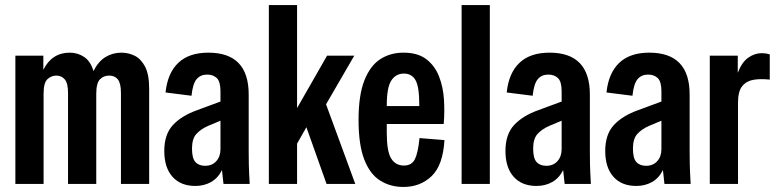

<svg xmlns="http://www.w3.org/2000/svg" viewBox="-20 -730 3084 762"><path d="M41 0V-509H152V-453Q186 -521 257 -521Q289 -521 314.5 -503.5Q340 -486 351 -448Q370 -486 398.5 -503.5Q427 -521 462 -521Q489 -521 514 -509Q539 -497 555.5 -466Q572 -435 572 -378V0H460V-361Q460 -399 448 -414.5Q436 -430 413 -430Q391 -430 376.5 -415Q362 -400 362 -357V0H250V-361Q250 -400 237 -415Q224 -430 204 -430Q184 -430 168.5 -416Q153 -402 153 -358V0Z M755 8Q697 8 664.5 -28.5Q632 -65 632 -131Q632 -197 666.5 -234Q701 -271 763 -293L855 -327V-368Q855 -406 840.5 -420Q826 -434 802 -434Q776 -434 760.5 -416Q745 -398 740 -350L637 -363Q645 -440 687.5 -480.5Q730 -521 807 -521Q967 -521 967 -355V-130Q967 -105 967.5 -79Q968 -53 971 0H867L861 -55Q845 -23 817.5 -7.5Q790 8 755 8ZM742 -140Q742 -102 755.5 -87Q769 -72 794 -72Q822 -72 838.5 -90.5Q855 -109 855 -138V-251L805 -230Q776 -217 759 -198Q742 -179 742 -140Z M1047 0V-710H1159V-301L1278 -509H1386L1274 -316L1390 0H1276L1196 -225L1159 -160V0Z M1581 12Q1529 12 1488.5 -13.5Q1448 -39 1425.5 -97.5Q1403 -156 1403 -254Q1403 -352 1426 -410.5Q1449 -469 1489 -495Q1529 -521 1581 -521Q1638 -521 1672 -495Q1706 -469 1722.5 -426.5Q1739 -384 1742 -334.5Q1745 -285 1741 -238H1515V-202Q1515 -129 1532.5 -101Q1550 -73 1583 -73Q1614 -73 1626.5 -98Q1639 -123 1645 -182L1744 -174Q1738 -74 1693 -31Q1648 12 1581 12ZM1515 -312V-309H1644V-315Q1644 -386 1629 -412Q1614 -438 1583 -438Q1551 -438 1533 -410.5Q1515 -383 1515 -312Z M1812 0V-710H1924V0Z M2109 8Q2051 8 2018.5 -28.5Q1986 -65 1986 -131Q1986 -197 2020.5 -234Q2055 -271 2117 -293L2209 -327V-368Q2209 -406 2194.5 -420Q2180 -434 2156 -434Q2130 -434 2114.5 -416Q2099 -398 2094 -350L1991 -363Q1999 -440 2041.5 -480.5Q2084 -521 2161 -521Q2321 -521 2321 -355V-130Q2321 -105 2321.5 -79Q2322 -53 2325 0H2221L2215 -55Q2199 -23 2171.5 -7.5Q2144 8 2109 8ZM2096 -140Q2096 -102 2109.5 -87Q2123 -72 2148 -72Q2176 -72 2192.5 -90.5Q2209 -109 2209 -138V-251L2159 -230Q2130 -217 2113 -198Q2096 -179 2096 -140Z M2505 8Q2447 8 2414.5 -28.5Q2382 -65 2382 -131Q2382 -197 2416.5 -234Q2451 -271 2513 -293L2605 -327V-368Q2605 -406 2590.5 -420Q2576 -434 2552 -434Q2526 -434 2510.5 -416Q2495 -398 2490 -350L2387 -363Q2395 -440 2437.5 -480.5Q2480 -521 2557 -521Q2717 -521 2717 -355V-130Q2717 -105 2717.5 -79Q2718 -53 2721 0H2617L2611 -55Q2595 -23 2567.5 -7.5Q2540 8 2505 8ZM2492 -140Q2492 -102 2505.5 -87Q2519 -72 2544 -72Q2572 -72 2588.5 -90.5Q2605 -109 2605 -138V-251L2555 -230Q2526 -217 2509 -198Q2492 -179 2492 -140Z M2797 0V-509H2908V-441Q2924 -483 2949.5 -501Q2975 -519 3003 -519Q3010 -519 3018 -518Q3026 -517 3035 -514V-414Q3000 -418 2971.5 -413.5Q2943 -409 2926 -388.5Q2909 -368 2909 -323V0Z"/></svg>

Font: Special Gothic Condensed One
Style: Regular
Weight: 400
Designer: Alistair McCready
Foundry: Monolith
Version: Version 1.010; ttfautohint (v1.8.4.7-5d5b)